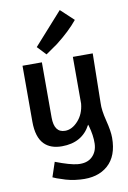

<svg xmlns="http://www.w3.org/2000/svg" viewBox="-106 -843 749 1123"><g transform="rotate(-10 269.0 -282.0)"><path d="M381 -84 378 -92Q327 6 206 6Q139 6 102 -31Q60 -73 60 -166V-498H175V-170Q175 -80 240 -80Q281 -80 317 -119.5Q353 -159 359 -220V-498H477L472 -203Q470 -162 486.5 -97Q503 -32 503 7Q503 116 442 170Q381 224 277 216Q217 212 167 193Q142 186 119 175L148 88Q234 121 278 125Q333 130 364 101Q395 72 396.5 23.5Q398 -25 381 -84ZM210 -539 161 -591 331 -781 408 -709Q359 -649 279 -587Q244 -562 210 -539Z"/></g></svg>

Font: Amaranth
Style: Regular
Weight: 400
Designer: Gesine Todt
Foundry: Gesine Todt
Version: Version 1.000